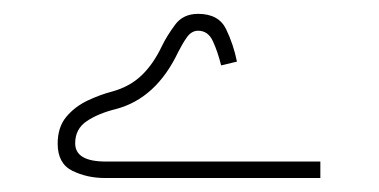

<svg xmlns="http://www.w3.org/2000/svg" viewBox="-20 -342 539 273"><path d="M435.5 -112.3V-88.9H128.9Q104 -88.9 83 -99.1Q62 -109.4 62 -137.7Q62 -161.1 74.2 -175.8Q86.4 -190.4 104.5 -199Q122.6 -207.5 139.6 -211.9Q164.6 -218.8 181.4 -234.9Q198.2 -251 210.4 -276.9Q217.3 -291 228.8 -306.6Q240.2 -322.3 261.7 -322.3Q291 -322.3 301.5 -300.5Q312 -278.8 316.9 -254.4L294.4 -249Q289.6 -268.6 282.7 -283.4Q275.9 -298.3 261.7 -298.3Q252.4 -298.3 245.8 -289.1Q239.3 -279.8 233.4 -268.1Q202.1 -202.1 145 -187Q119.6 -180.7 103.3 -169.7Q86.9 -158.7 86.9 -138.2Q86.9 -112.3 130.4 -112.3Z"/></svg>

Font: Estedad-FD Thin
Style: Regular
Weight: 100
Designer: Amin Abedi
Version: Version 7.3